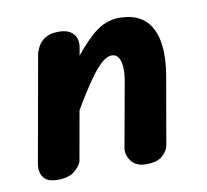

<svg xmlns="http://www.w3.org/2000/svg" viewBox="-56 -487 592 548"><g transform="rotate(-10 239.5 -212.5)"><path d="M70 0Q40 0 29 -15.5Q18 -31 21 -52L77 -366Q79 -373 85 -385Q91 -397 105.5 -406.5Q120 -416 145 -416Q174 -416 187.5 -400.5Q201 -385 196 -359L140 -44Q138 -31 120.5 -15.5Q103 0 70 0ZM326 0Q297 0 283 -18.5Q269 -37 273 -58L307 -247Q311 -272 309 -289Q307 -306 300.5 -314.5Q294 -323 282 -323Q259 -323 226 -279Q193 -235 152 -162L177 -318Q211 -365 246 -395Q281 -425 322 -425Q367 -425 393.5 -403Q420 -381 428 -337.5Q436 -294 424 -229L391 -40Q388 -27 373 -13.5Q358 0 326 0Z"/></g></svg>

Font: Edu VIC WA NT Beginner
Style: Bold
Weight: 700
Designer: Tina and Corey Anderson
Foundry: Google for Education
Version: Version 1.003